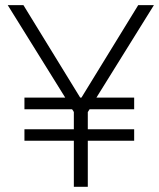

<svg xmlns="http://www.w3.org/2000/svg" viewBox="-20 -720 613 740"><path d="M573.2 -700.2Q517.6 -611.3 351.6 -343.8Q388.7 -343.8 497.1 -343.8Q497.1 -333 497.1 -298.8Q454.1 -298.8 325.2 -298.8Q323.2 -295.9 318.4 -288.1Q318.4 -271.5 318.4 -221.7Q362.3 -221.7 497.1 -221.7Q497.1 -210.9 497.1 -177.7Q452.1 -177.7 318.4 -177.7Q318.4 -133.8 318.4 0Q304.7 0 264.6 0Q264.6 -44.9 264.6 -177.7Q216.8 -177.7 74.2 -177.7Q74.2 -189.5 74.2 -221.7Q122.1 -221.7 264.6 -221.7Q264.6 -238.3 264.6 -288.1Q263.7 -291 257.8 -298.8Q211.9 -298.8 74.2 -298.8Q74.2 -310.5 74.2 -343.8Q113.3 -343.8 231.4 -343.8Q175.8 -432.6 9.8 -700.2Q25.4 -700.2 70.3 -700.2Q125 -611.3 289.1 -343.8Q290 -343.8 293.9 -343.8Q348.6 -432.6 512.7 -700.2Q528.3 -700.2 573.2 -700.2Z"/></svg>

Font: LeFont
Style: ExtraLight
Weight: 200
Designer: Leryon MEDIA
Version: Version 1.0